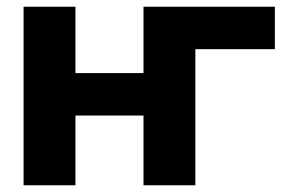

<svg xmlns="http://www.w3.org/2000/svg" viewBox="-20 -550 856 570"><path d="M50 0V-530H204V-333H406V-530H796V-404H560V0H406V-207H204V0Z"/></svg>

Font: Golos Text VF
Style: Regular
Weight: 400
Designer: A.Korolkova, Vitaly Kuzmin
Foundry: ParaType Ltd
Version: Version 2.003